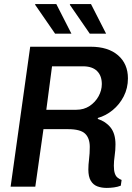

<svg xmlns="http://www.w3.org/2000/svg" viewBox="-20 -915 647 941"><path d="M503 6Q478 6 457.5 -1.5Q437 -9 425 -29Q413 -49 413 -84Q413 -107 416.5 -135Q420 -163 420 -195Q420 -238 397 -260Q374 -282 313 -282H193L153 0H32L128 -686H424Q510 -686 558.5 -644Q607 -602 607 -531Q607 -483 586.5 -443Q566 -403 532.5 -375.5Q499 -348 460 -337L459 -332Q498 -320 522 -290Q546 -260 546 -207Q546 -179 542 -152Q538 -125 538 -103Q538 -80 542.5 -66Q547 -52 555.5 -45Q564 -38 576 -33L572 -5Q557 1 538.5 3.5Q520 6 503 6ZM207 -377H354Q391 -377 419 -395.5Q447 -414 463 -443Q479 -472 479 -503Q479 -544 455.5 -567Q432 -590 387 -590H235ZM420 -750 322 -892 324 -895H426L500 -750ZM250 -750 152 -892 153 -895H256L330 -750Z"/></svg>

Font: Chivo Mono Medium
Style: Italic
Weight: 500
Italic angle: -8.05°
Monospace: yes
Designer: Hector Gatti
Foundry: Omnibus-Type
Version: Version 1.008